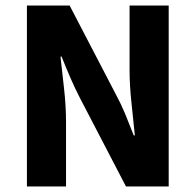

<svg xmlns="http://www.w3.org/2000/svg" viewBox="-20 -672 705 692"><path d="M77 0V-652H231L398 -331Q416 -298 431.5 -260.5Q447 -223 462 -184H466Q461 -237 454 -300Q447 -363 447 -421V-652H588V0H434L267 -321Q250 -354 233.5 -392Q217 -430 202 -468H198Q204 -414 211 -351.5Q218 -289 218 -231V0Z"/></svg>

Font: Source Sans 3
Style: Bold
Weight: 700
Designer: Paul D. Hunt
Foundry: Adobe
Version: Version 3.052;hotconv 1.1.0;makeotfexe 2.6.0